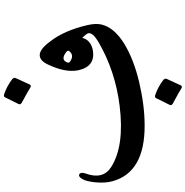

<svg xmlns="http://www.w3.org/2000/svg" viewBox="-3 -766 989 1024"><g transform="rotate(-90 492.0 -253.5)"><path d="M730.5 -377.4Q738.8 -386.7 726.1 -396Q685.1 -426.3 671.4 -390.1Q668 -381.3 674.8 -376Q707.5 -351.6 730.5 -377.4ZM784.2 -480Q842.3 -404.8 870.6 -282.2Q880.9 -237.8 873.5 -206.1Q856.4 -138.7 772.7 -86.9Q689 -35.2 566.4 -6.3Q443.8 22.5 337.4 22.9Q85.9 24.4 38.1 -147.9Q27.3 -187.5 32 -237.8Q36.6 -288.1 50 -310.3Q63.5 -332.5 75.7 -325Q87.9 -317.4 79.1 -292Q45.4 -199.2 113.3 -155.8Q226.1 -84 439.5 -110.4Q628.4 -133.8 783.2 -225.1Q829.1 -252.4 827.6 -275.9Q825.7 -286.6 802.7 -309.6Q791.5 -265.6 739.3 -253.9Q650.9 -237.3 629.9 -330.1Q615.7 -399.4 660.6 -493.2Q681.2 -537.6 712.2 -536.6Q743.2 -535.6 784.2 -480ZM485.4 -721.7Q489.7 -730 501.5 -726.6Q544.9 -711.9 582 -683.6Q591.8 -675.3 588.4 -665.5L553.7 -589.8Q547.9 -579.6 536.1 -587.6Q524.4 -595.7 456.1 -632.8Q444.8 -639.2 449.7 -649.4ZM481 84Q485.4 75.7 497.1 79.1Q540.5 93.8 577.6 122.1Q587.4 130.4 584 140.1L549.3 215.8Q543.5 226.1 531.7 218Q520 210 451.7 172.9Q440.4 166.5 445.3 156.2Z"/></g></svg>

Font: Amiri
Style: Bold Slanted
Weight: 700
Italic angle: 9°
Designer: Khaled Hosny
Version: Version 000.107